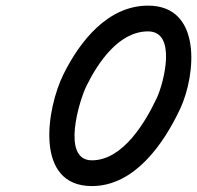

<svg xmlns="http://www.w3.org/2000/svg" viewBox="-20 -600 689 671"><path d="M609.8 -220C664.6 -337.8 687.5 -580.3 497.4 -580.3C356.3 -580.3 258.5 -455 201.6 -340C201.6 -340 201.6 -340 201.6 -340C201.6 -340 201.6 -340 201.6 -340C143.6 -222.9 97.9 50.3 301.2 50.3C451.1 50.3 553.2 -99.3 609.7 -219.9C609.7 -219.9 609.7 -219.9 609.7 -220C609.7 -220 609.8 -220 609.8 -220ZM282.3 -300C322.2 -380.7 394.8 -490.3 497.4 -490.3C599.7 -490.3 552.1 -309.4 528.2 -258C528.2 -258 528.2 -258 528.2 -258C528.2 -258.1 528.2 -258.1 528.2 -258.1C489 -174.4 410 -39.7 301.2 -39.7C192.7 -39.7 257.5 -250 282.3 -300C282.3 -300 282.3 -300 282.3 -300C282.3 -300 282.3 -300 282.3 -300Z"/></svg>

Font: FRB American Cursive Guidelines Arrows Black
Style: Bold Italic
Weight: 900
Italic angle: -25°
Version: Version 2.0;Modular Font Editor K font №1